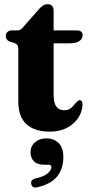

<svg xmlns="http://www.w3.org/2000/svg" viewBox="-20 -604 419 897"><path d="M46.5 -403.5 25 -410Q7 -417.5 7 -436Q7 -447.5 15 -454.8Q23 -462 35.5 -462H62.5Q70.5 -462 77.5 -466.8Q84.5 -471.5 94 -484L158 -556.5Q180 -584.5 202 -584.5Q230.5 -584.5 230.5 -553V-462H338Q366 -462 366 -439.5Q366 -423.5 351.2 -412.5Q336.5 -401.5 303.5 -401.5H230.5V-159Q230.5 -89 280.5 -89Q299.5 -89 311 -98.8Q322.5 -108.5 331.2 -119.8Q340 -131 350 -136Q366 -137.5 365.5 -114Q362.5 -61.5 320.2 -25.2Q278 11 213 11Q142 11 103.8 -23.5Q65.5 -58 65.5 -130V-373Q65.5 -387 61.2 -393.2Q57 -399.5 46.5 -403.5ZM186.5 165.5Q154 165.5 138.2 149.2Q122.5 133 122.5 108Q122.5 79 143.5 60.8Q164.5 42.5 196 42.5Q232 42.5 254 64.5Q276 86.5 276 129Q276 184 247.2 220Q218.5 256 156 270.5Q130.5 277.5 126 256Q121.5 236.5 144.5 230Q185.5 221 202.8 206Q220 191 220 177Q220 165.5 206 165.5Z"/></svg>

Font: Fraunces 72pt S050
Style: Bold
Weight: 700
Version: Version 1.000; ttfautohint (v1.8.3)